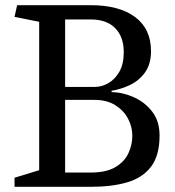

<svg xmlns="http://www.w3.org/2000/svg" viewBox="-20 -720 676 740"><path d="M36 0V-35L131 -64V-636L36 -655L46 -700H330Q439 -700 500.5 -654.5Q562 -609 562 -523Q562 -473 539 -441Q516 -409 481 -392.5Q446 -376 410 -370V-365Q455 -364 497.5 -344.5Q540 -325 567.5 -288.5Q595 -252 595 -198Q595 -121 562.5 -78Q530 -35 471 -17.5Q412 0 330 0ZM346 -385Q372 -385 397.5 -399.5Q423 -414 440 -443.5Q457 -473 457 -519Q457 -578 424 -611.5Q391 -645 330 -645H231V-385ZM330 -55Q389 -55 424 -75.5Q459 -96 474.5 -128.5Q490 -161 490 -197Q490 -231 473.5 -262.5Q457 -294 424.5 -314.5Q392 -335 344 -335H231V-55Z"/></svg>

Font: Brawler
Style: Regular
Weight: 400
Designer: Oleg Frolov, Haley Fiege
Foundry: Oleg Frolov, Haley Fiege
Version: Version 1.101; ttfautohint (v1.8.3)